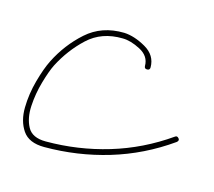

<svg xmlns="http://www.w3.org/2000/svg" viewBox="-54 -325 442 397"><g transform="rotate(15 167.0 -126.5)"><path d="M239 -207Q239 -201 233 -201Q227 -201 227 -207Q227 -228 206 -239Q185 -250 168 -250Q123 -251 93.5 -223.5Q64 -196 45 -159Q38 -145 30.5 -119Q23 -93 21.5 -66.5Q20 -40 30 -21.5Q40 -3 69 -3Q138 -3 203 -22.5Q268 -42 325 -82Q329 -85 333 -80Q336 -76 331 -72Q273 -31 206.5 -11Q140 9 69 9Q36 9 22.5 -11Q9 -31 9.5 -60Q10 -89 18 -118Q26 -147 35 -165Q55 -205 87.5 -234Q120 -263 168 -262Q190 -261 214.5 -247Q239 -233 239 -207Q239 -207 239 -207Q239 -207 239 -207Z"/></g></svg>

Font: FRB American Cursive Thin
Style: Italic
Weight: 100
Italic angle: -25°
Version: Version 2.0;Modular Font Editor K font №1